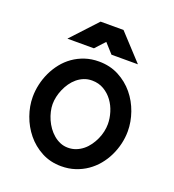

<svg xmlns="http://www.w3.org/2000/svg" viewBox="-128 -790 813 898"><g transform="rotate(20 278.0 -340.5)"><path d="M514.5 -251Q514.5 -297.9 498.1 -344.5Q481.8 -391.1 451.1 -428.5Q420.3 -465.8 376.3 -489Q332.2 -512.2 276.9 -512.2Q239.6 -512.2 207.5 -501.5Q175.5 -490.7 149.3 -472.2Q123 -453.6 103.1 -428.5Q83.1 -403.3 69.4 -374.3Q55.7 -345.2 48.6 -313.7Q41.5 -282.2 41.5 -251Q41.5 -205.1 57.9 -158.9Q74.2 -112.8 104.6 -75.4Q134.9 -38.1 178.7 -14.6Q222.6 8.8 276.9 8.8Q313.9 8.8 345.8 -1.7Q377.7 -12.2 404.1 -30.5Q430.5 -48.8 451.1 -73.7Q471.7 -98.6 485.7 -127.7Q499.7 -156.7 507.1 -188.2Q514.5 -219.7 514.5 -251ZM415.5 -250.9Q415.5 -232.5 411.2 -213Q406.9 -193.5 398.5 -174.9Q390.1 -156.3 378.2 -139.7Q366.4 -123 350.8 -110.4Q335.2 -97.8 316.8 -90.6Q298.5 -83.4 276.9 -83.4Q256.2 -83.4 238.1 -91Q220.1 -98.6 205 -111.4Q189.9 -124.1 177.8 -140.9Q165.7 -157.8 157.5 -176.4Q149.3 -195.1 144.9 -214.3Q140.4 -233.5 140.4 -250.9Q140.4 -268.8 144.6 -287.9Q148.8 -306.9 156.9 -325.5Q164.9 -344.1 176.6 -360.9Q188.3 -377.6 203.5 -390.3Q218.7 -402.9 237.1 -410.3Q255.5 -417.6 276.9 -417.6Q310.2 -417.6 336.2 -402.2Q362.2 -386.8 379.8 -362.7Q397.4 -338.7 406.4 -309.1Q415.5 -279.5 415.5 -250.9ZM320.2 -562H451.8L333.6 -689.9H219.5L100.8 -562H232.8L276.9 -610Z"/></g></svg>

Font: Saysettha
Style: Regular
Weight: 400
Designer: John M. Durdin
Foundry: Lao Script for Windows
Version: Version 2.201